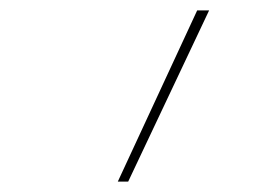

<svg xmlns="http://www.w3.org/2000/svg" viewBox="-20 -792 540 370"><path d="M207 -442 360 -772H383L227 -442Z"/></svg>

Font: Iosevka SS04 Thin
Style: Italic
Weight: 100
Italic angle: -9°
Monospace: yes
Designer: Belleve Invis
Foundry: Belleve Invis
Version: Version 19.0.0; ttfautohint (v1.8.4)